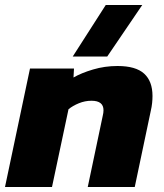

<svg xmlns="http://www.w3.org/2000/svg" viewBox="-31 -748 656 768"><path d="M260 -522 392 -728H538L398 -522ZM-11 0 89 -474H265L263 -438Q294 -456 341 -470Q388 -484 439 -484Q512 -484 545.5 -453.5Q579 -423 579 -364Q579 -351 577.5 -336Q576 -321 572 -304L508 0H320L380 -285Q383 -297 383 -307Q383 -345 335 -345Q309 -345 284.5 -335Q260 -325 243 -311L177 0Z"/></svg>

Font: Kanit
Style: Bold Italic
Weight: 700
Italic angle: -12°
Designer: Katatrad Team
Foundry: CadsonDemak
Version: Version 2.000; ttfautohint (v1.8.3)